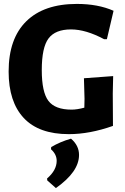

<svg xmlns="http://www.w3.org/2000/svg" viewBox="-20 -674 637 979"><path d="M372 -654Q480 -654 559 -619L525 -474H511Q418 -524 342 -524Q262 -524 227.5 -478Q193 -432 193 -317Q193 -204 227 -159.5Q261 -115 345 -115Q373 -115 410 -125L411 -170L408 -275L557 -286L555 -197L556 -32Q437 10 331 10Q178 10 101 -72.5Q24 -155 24 -309Q24 -477 114 -565.5Q204 -654 372 -654ZM342 33Q383 68 383 116Q383 202 265 285L221 246L220 236Q269 194 269 146Q269 113 240 87L241 76Q286 49 342 33Z"/></svg>

Font: Alegreya Sans SC ExtraBold
Style: Regular
Weight: 800
Designer: Juan Pablo del Peral
Foundry: Huerta Tipografica
Version: Version 2.007